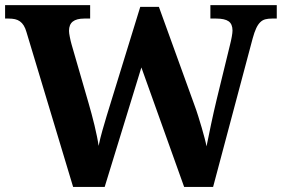

<svg xmlns="http://www.w3.org/2000/svg" viewBox="-20 -734 1107 754"><path d="M604 -707 742.2 -325.2Q751 -301.8 758.5 -277.6Q766.1 -253.4 772.5 -231.4Q778.8 -209.5 783.7 -190.9Q788.6 -172.4 791 -159.2Q794.9 -177.2 799.3 -199.2Q803.7 -221.2 808.8 -245.4Q814 -269.5 819.6 -294.9Q825.2 -320.3 831.1 -344.2L883.8 -560.1Q885.3 -565.9 887 -573.7Q888.7 -581.5 890.1 -589.1Q891.6 -596.7 892.3 -603.3Q893.1 -609.9 893.1 -613.8Q893.1 -639.6 877.7 -650.4Q862.3 -661.1 829.1 -661.1H806.2V-713.9H1066.9V-661.1H1047.9Q1033.2 -661.1 1022 -658.2Q1010.7 -655.3 1002 -646.7Q993.2 -638.2 986.1 -623Q979 -607.9 972.2 -583L816.9 0H703.1L535.2 -469.2L391.1 0H267.1L84 -607.9Q79.6 -623.5 73.2 -633.8Q66.9 -644 58.3 -650.1Q49.8 -656.2 38.8 -658.7Q27.8 -661.1 13.2 -661.1H0V-713.9H334V-661.1H311Q280.8 -661.1 265.9 -649.4Q251 -637.7 251 -612.8Q251 -604.5 254.2 -588.6Q257.3 -572.8 261.2 -559.1L328.1 -328.1Q333.5 -309.1 339.6 -286.9Q345.7 -264.6 351.1 -241.9Q356.4 -219.2 360.8 -198.2Q365.2 -177.2 367.2 -161.1Q374 -193.4 382.1 -221.4Q390.1 -249.5 398.9 -278.8L530.8 -707Z"/></svg>

Font: Sahl Naskh
Style: Bold
Weight: 700
Designer: Pascal Zoghbi
Version: Version 1.001